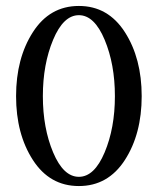

<svg xmlns="http://www.w3.org/2000/svg" viewBox="-20 -615 530 645"><path d="M158.5 -481.5Q124 -399 124 -292Q124 -185 158.5 -103Q193 -21 245 -21Q297 -21 331.5 -103Q366 -185 366 -292Q366 -399 331.5 -481.5Q297 -564 245 -564Q193 -564 158.5 -481.5ZM90.5 -77.5Q34 -165 34 -292Q34 -419 90.5 -507Q147 -595 245 -595Q343 -595 399.5 -507Q456 -419 456 -292Q456 -165 399.5 -77.5Q343 10 245 10Q147 10 90.5 -77.5Z"/></svg>

Font: Judson
Style: Regular
Weight: 400
Version: Version 20110429